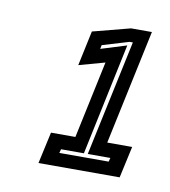

<svg xmlns="http://www.w3.org/2000/svg" viewBox="-46 -741 326 368"><g transform="rotate(10 117.0 -557.5)"><path d="M51.5 -415 65 -476.5H112.5L144.5 -627L94 -613L108.5 -681L181.5 -700H222L174.5 -476.5H223L209.5 -415ZM87.5 -441H183.5L185.5 -448.5H141.5L189.5 -674H183L131.5 -658.5L130 -651L180 -666.5L134 -448.5H89.5Z"/></g></svg>

Font: Tourney Thin
Style: Italic
Weight: 100
Italic angle: -12°
Designer: Tyler Finck
Foundry: Etcetera Type Co
Version: Version 1.015